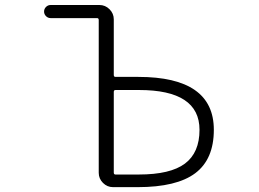

<svg xmlns="http://www.w3.org/2000/svg" viewBox="-20 -774 1040 772"><path d="M444.3 -412.1Q437.5 -412.1 437.5 -404.3V-80.1Q437.5 -72.3 444.3 -72.3H538.1Q665 -72.3 723.6 -116.2Q782.2 -160.2 782.2 -252Q782.2 -412.1 539.1 -412.1ZM377 -693.4Q377 -701.2 370.1 -701.2H183.6Q172.9 -701.2 165 -709Q157.2 -716.8 157.2 -727.5Q157.2 -738.3 165 -746.1Q172.9 -753.9 183.6 -753.9H379.9Q403.3 -753.9 420.4 -736.8Q437.5 -719.7 437.5 -696.3V-472.7Q437.5 -464.8 444.3 -464.8H536.1Q839.8 -464.8 839.8 -252Q839.8 -133.8 765.1 -77.6Q690.4 -21.5 533.2 -21.5H434.6Q411.1 -21.5 394 -38.6Q377 -55.7 377 -79.1Z"/></svg>

Font: Rounded-X Mgen+ 1m light
Style: Regular
Weight: 200
Designer: [Source Han Sans]
Ryoko NISHIZUKA  (kana & ideographs); Paul D. Hunt (Latin, Greek & Cyrillic); Wenlong ZHANG  (bopomofo
Version: Version 1.059.20150602